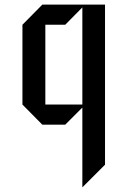

<svg xmlns="http://www.w3.org/2000/svg" viewBox="-20 -539 561 830"><path d="M434 173 336 271V-74L262 0H163L77 -87V-432L163 -519H434ZM336 -87V-507L262 -432H176V-87Z"/></svg>

Font: Iceberg
Style: Regular
Weight: 400
Designer: Victor Kharyk
Foundry: Cyreal (www.cyreal.org)
Version: Version 1.002